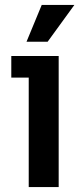

<svg xmlns="http://www.w3.org/2000/svg" viewBox="-20 -762 331 782"><path d="M97 -446H26V-534H219V0H97ZM150 -742H283L174 -592H88Z"/></svg>

Font: Mozilla Text BETA SemiBold
Style: Regular
Weight: 600
Designer: Studio DRAMA
Foundry: Studio DRAMA
Version: Version 0.100